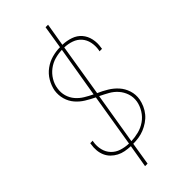

<svg xmlns="http://www.w3.org/2000/svg" viewBox="-291 -909 1082 1082"><g transform="rotate(-45 250.0 -368.0)"><path d="M166 107 189 -29Q166 -30 144.5 -34Q123 -38 104 -48Q85 -58 70 -73Q55 -88 46.5 -107.5Q38 -127 36 -149.5Q34 -172 38 -195Q38 -197 38.5 -199Q39 -201 39 -203H59Q58 -201 58 -199.5Q58 -198 57 -196Q52 -165 59 -136Q66 -107 85.5 -86.5Q105 -66 133 -57Q161 -48 192 -47L244 -363Q215 -377 188 -393.5Q161 -410 140.5 -434Q120 -458 111 -489.5Q102 -521 107 -555Q113 -587 130.5 -617Q148 -647 176 -667.5Q204 -688 236.5 -697Q269 -706 301 -706L323 -843H343L320 -706Q354 -705 384.5 -694.5Q415 -684 435 -661Q455 -638 462 -606Q469 -574 463 -541Q463 -539 462.5 -536.5Q462 -534 462 -532H442Q443 -534 443 -536Q443 -538 444 -540Q449 -570 443 -598.5Q437 -627 419 -647.5Q401 -668 374 -677.5Q347 -687 317 -688L266 -375Q296 -362 324 -345Q352 -328 373.5 -304Q395 -280 405.5 -247.5Q416 -215 410 -180Q406 -159 396.5 -137.5Q387 -116 372 -98Q357 -80 337 -66.5Q317 -53 296 -44.5Q275 -36 252.5 -32.5Q230 -29 208 -29L186 107ZM247 -384 298 -688Q269 -687 240.5 -679Q212 -671 187.5 -652.5Q163 -634 147 -607.5Q131 -581 127 -552Q122 -522 130 -494.5Q138 -467 156 -446Q174 -425 198 -410.5Q222 -396 247 -384ZM211 -47Q240 -48 270 -55.5Q300 -63 326 -81Q352 -99 369 -126.5Q386 -154 391 -183Q396 -214 386.5 -242.5Q377 -271 358 -292.5Q339 -314 314 -328Q289 -342 262 -355Z"/></g></svg>

Font: Iosevka SS04 Thin Oblique
Style: Regular
Weight: 100
Italic angle: -9°
Monospace: yes
Designer: Belleve Invis
Foundry: Belleve Invis
Version: Version 19.0.0; ttfautohint (v1.8.4)